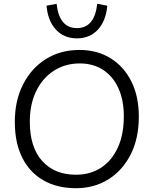

<svg xmlns="http://www.w3.org/2000/svg" viewBox="-20 -983 809 1011"><path d="M380 8Q281 8 208.5 -33.5Q136 -75 97 -153Q58 -231 58 -342Q58 -453 101.5 -538.5Q145 -624 221.5 -672Q298 -720 399 -720Q492 -720 562.5 -676Q633 -632 672 -553.5Q711 -475 711 -369Q711 -254 668 -169.5Q625 -85 550.5 -38.5Q476 8 380 8ZM380 -63Q455 -63 511.5 -99.5Q568 -136 600 -205Q632 -274 632 -371Q632 -456 603.5 -518.5Q575 -581 523 -615Q471 -649 400 -649Q323 -649 263.5 -610.5Q204 -572 170.5 -503Q137 -434 137 -342Q137 -208 202 -135.5Q267 -63 380 -63ZM492 -963 545 -953Q538 -873 495.5 -827Q453 -781 385 -781Q317 -781 274.5 -827Q232 -873 225 -953L278 -963Q292 -835 385 -835Q478 -835 492 -963Z"/></svg>

Font: LivvicRegular
Style: Regular
Weight: 400
Designer: Jacques Le Bailly, Baron von Fonthausen
Version: Version 1.001; ttfautohint (v1.8.2)